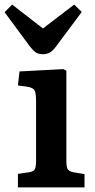

<svg xmlns="http://www.w3.org/2000/svg" viewBox="-41 -816 412 836"><path d="M37 0V-59L86 -66Q105 -69 110.5 -79Q116 -89 116 -116V-375Q116 -411 109.5 -422.5Q103 -434 80 -438L37 -444L44 -505L235 -515L248 -508V-113Q248 -88 254 -79Q260 -70 278 -66L327 -58V0ZM146 -580Q133 -580 123.5 -583.5Q114 -587 105.5 -595.5Q97 -604 86 -618L-21 -763L12 -796L146 -692L282 -796L315 -764L201 -611Q187 -593 174.5 -586.5Q162 -580 146 -580Z"/></svg>

Font: Literata 18pt SemiBold
Style: Regular
Weight: 600
Designer: Latin by Veronika Burian and Jose Scaglione. Greek by Irene Vlachou. Cyrillic by Vera Evstafieva.
Foundry: TypeTogether
Version: Version 3.103;gftools[0.9.29]